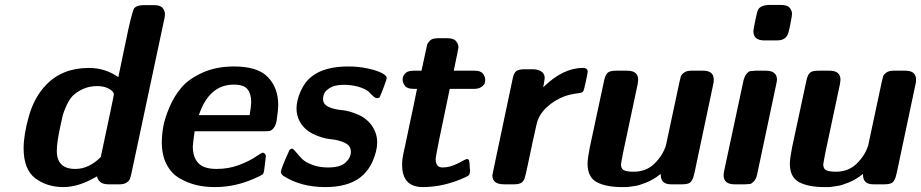

<svg xmlns="http://www.w3.org/2000/svg" viewBox="-20 -743 3713 774"><path d="M75.2 -145Q75.2 -200.2 96.7 -275.6Q118.2 -351.1 165 -399.9Q230 -468.8 337.9 -469.2Q403.8 -469.2 457 -432.1Q469.2 -488.3 485.8 -569.8Q510.7 -692.9 521 -710Q532.2 -722.2 557.1 -722.2H602.1Q627 -722.2 636 -710.2Q645 -698.2 645 -686Q645 -680.2 643.1 -669.9L508.8 -39.1Q505.9 -27.8 503.4 -21Q501 -14.2 490.5 -7.1Q480 0 463.9 0H417Q377.9 0 371.1 -32.2Q299.3 10.7 236.8 11.2Q168.9 11.2 122.1 -24.4Q75.2 -60.1 75.2 -145ZM209 -134.8Q209 -62 283.2 -62Q283.7 -62 284.2 -62Q338.4 -62 386.2 -109.9Q439.5 -358.9 439 -362.8Q439 -374 419.4 -385Q399.9 -396 372.1 -396Q338.9 -396 313 -383.5Q287.1 -371.1 272.9 -356.4Q258.8 -341.8 247.3 -315.9Q235.8 -290 233.4 -279.5Q231 -269 226.1 -247.1Q209 -171.9 209 -134.8Z M632.3 -168.9Q632.3 -197.8 637.9 -231Q643.6 -264.2 662.6 -309.6Q681.6 -355 711.2 -389.9Q740.7 -424.8 796.1 -450Q851.6 -475.1 923.3 -475.1Q1019.5 -475.1 1060.5 -431.6Q1101.6 -388.2 1101.6 -319.8Q1101.6 -300.8 1094.7 -253.9Q1090.8 -235.8 1082.8 -226.3Q1074.7 -216.8 1067.6 -215.3Q1060.5 -213.9 1048.3 -213.9H764.6Q757.8 -167 757.3 -151.9Q757.3 -109.9 779.1 -85.9Q800.8 -62 853.5 -62Q901.4 -62 942.4 -77.4Q983.4 -92.8 1009 -109.9Q1034.7 -127 1038.6 -127.9Q1051.8 -125 1051.8 -112.8Q1051.8 -107.9 1045.4 -60.1Q1043.5 -43.9 1038.1 -39.6Q1032.7 -35.2 1004.4 -22.9Q927.2 11.2 846.7 11.2Q805.7 11.2 770.5 2.7Q735.4 -5.9 702.9 -24.9Q670.4 -43.9 651.4 -80.6Q632.3 -117.2 632.3 -168.9ZM781.7 -278.8H986.3Q992.2 -313 992.7 -331.1Q992.7 -365.2 977.5 -383.5Q962.4 -401.9 922.4 -401.9Q822.8 -401.9 781.7 -278.8Z M1112.3 -48.8Q1112.3 -63 1146.5 -137.2Q1149.4 -142.1 1156.2 -144L1160.2 -143.1Q1164.1 -141.1 1175.3 -127.4Q1186.5 -113.8 1199 -101.3Q1211.4 -88.9 1239.3 -78.4Q1267.1 -67.9 1302.2 -67.9Q1352.1 -67.9 1373.3 -87.9Q1394.5 -107.9 1394.5 -131.8Q1394.5 -155.8 1369.4 -167.5Q1344.2 -179.2 1311.8 -182.1Q1279.3 -185.1 1242.2 -203.1Q1205.1 -221.2 1187.5 -254.9Q1175.3 -278.8 1175.3 -305.2Q1175.3 -337.4 1191.9 -375.2Q1208.5 -413.1 1237.3 -435.1Q1288.1 -475.1 1384.3 -475.1Q1425.3 -475.1 1462.4 -467Q1499.5 -459 1519.3 -448.5Q1539.1 -438 1539.1 -429.2Q1539.1 -424.3 1527.1 -392.1Q1515.1 -359.9 1509.3 -349.1Q1501.5 -347.2 1500.5 -347.2Q1493.7 -347.2 1485.4 -354.5Q1477.1 -361.8 1468.3 -371.3Q1459.5 -380.9 1435.3 -389.9Q1411.1 -398.9 1376.5 -400.9H1358.4Q1327.6 -399.9 1309.6 -388.4Q1291.5 -377 1286.9 -366Q1282.2 -355 1282.2 -344.2Q1282.2 -322.3 1304.7 -312Q1327.1 -301.8 1356.7 -299.3Q1386.2 -296.9 1422.4 -281.5Q1458.5 -266.1 1479.5 -235.8Q1500.5 -205.1 1500.5 -168.9Q1500.5 -135.7 1482.9 -94.5Q1465.3 -53.2 1431.2 -26.9Q1380.4 11.2 1291.5 11.2Q1192.4 11.2 1122.1 -34.2Q1112.3 -42 1112.3 -48.8Z M1601.1 -78.1Q1601.1 -84 1601.1 -87.9Q1601.1 -91.8 1602.1 -98.9Q1603 -106 1604 -112.1Q1605 -118.2 1607.7 -131.1Q1610.4 -144 1613.3 -156.5Q1616.2 -168.9 1621.1 -193.4Q1626 -217.8 1631.1 -241.5Q1636.2 -265.1 1644.8 -305.2Q1653.3 -345.2 1661.1 -384.8H1647Q1621.1 -384.8 1612.1 -397.5Q1603 -410.2 1603 -421.9Q1603 -439.9 1618.2 -451.2Q1627.9 -458 1650.4 -458H1679.2Q1699.2 -553.2 1701.7 -562Q1704.1 -570.8 1716.3 -582Q1726.1 -588.9 1745.1 -588.9H1783.2Q1809.1 -588.9 1818.6 -576.9Q1828.1 -564.9 1828.1 -551.8Q1828.1 -546.9 1809.1 -458H1893.1Q1918 -458 1927 -446Q1936 -434.1 1936 -421.9Q1936 -415 1934.1 -408Q1932.1 -400.9 1921.1 -392.8Q1910.2 -384.8 1892.1 -384.8H1793Q1735.8 -114.7 1736.3 -102.1Q1736.3 -67.9 1764.2 -67.9Q1794.9 -67.9 1827.1 -85Q1859.4 -102.1 1861.3 -102.1Q1869.1 -102.1 1871.1 -95.5Q1873 -88.9 1874 -65.9Q1875 -59.1 1875 -55.2Q1874 -48.3 1874 -46.6Q1874 -44.9 1872.6 -41Q1871.1 -37.1 1867.7 -34.7Q1864.3 -32.2 1856.9 -28.8Q1770 11.2 1684.1 11.2Q1601.1 10.7 1601.1 -78.1Z M1964.8 -36.1Q1964.8 -38.1 1971.2 -67.9L2046.9 -426.8Q2051.8 -450.7 2062.7 -457.3Q2073.7 -463.9 2095.2 -463.9H2127Q2154.8 -463.9 2168.9 -449.2Q2175.8 -439.5 2175.8 -428.2Q2175.8 -423.3 2169.9 -391.1Q2249 -469.2 2330.1 -469.2Q2349.1 -469.2 2349.1 -454.1Q2349.1 -449.2 2341.6 -414.1Q2334 -378.9 2331.1 -375Q2328.1 -370.1 2319.6 -368.7Q2311 -367.2 2293.5 -364.5Q2275.9 -361.8 2258.8 -356Q2216.8 -340.8 2184.3 -310.8Q2151.9 -280.8 2143.1 -242.2Q2127 -171.4 2109.9 -88.9Q2098.6 -34.7 2095.2 -24.9Q2091.8 -15.1 2084 -7.8Q2074.2 0 2052.7 0H2012.2Q1964.8 0 1964.8 -36.1Z M2348.6 -83Q2348.6 -103 2357.4 -147.9L2415.5 -418.9Q2420.4 -440.9 2429.4 -449.5Q2438.5 -458 2462.4 -458H2508.8Q2552.7 -458 2552.7 -420.9Q2552.7 -417 2550.8 -404.8L2491.7 -127Q2483.9 -86.9 2483.4 -80.1Q2483.4 -63 2494.9 -56.9Q2506.3 -50.8 2534.7 -50.8Q2585.4 -50.8 2618.9 -84Q2652.3 -117.2 2664.6 -157.2L2718.8 -411.1Q2722.7 -428.2 2724.6 -435.1Q2726.6 -441.9 2737.1 -450Q2747.6 -458 2766.6 -458H2814.5Q2857.4 -458 2857.4 -421.9Q2857.4 -409.7 2854.5 -399.9L2779.8 -46.9Q2776.9 -33.7 2774.7 -27.3Q2772.5 -21 2767.6 -13.4Q2762.7 -5.9 2753.7 -2.9Q2744.6 0 2730.5 0H2684.6Q2643.6 0 2643.6 -38.6Q2643.6 -40.5 2643.6 -42Q2628.4 -29.8 2613.5 -21Q2598.6 -12.2 2584 -6.6Q2569.3 -1 2558.8 2.4Q2548.3 5.9 2535.4 7.3Q2522.5 8.8 2517.1 10Q2511.7 11.2 2500.5 11.2H2488.8Q2422.9 11.2 2385.7 -8.8Q2348.6 -28.8 2348.6 -83Z M2897 -37.1Q2897 -42 2899.9 -57.1L2977.1 -418Q2981.9 -437 2990 -446Q2998 -455.1 3003.7 -456.1Q3009.3 -457 3024.9 -458H3066.9Q3111.8 -458 3112.3 -421.9Q3112.3 -418 3110.6 -410.4Q3108.9 -402.8 3108.9 -401.9L3032.2 -40Q3028.3 -21 3018.8 -11.5Q3009.3 -2 3004.2 -1.5Q2999 -1 2984.9 0H2940.9Q2897 0 2897 -37.1ZM3017.1 -617.2Q3017.1 -624 3024.7 -660.4Q3032.2 -696.8 3036.1 -704.1Q3045.9 -721.2 3077.1 -723.1H3127.9Q3154.8 -723.1 3163.8 -711.2Q3172.9 -699.2 3172.9 -687Q3172.9 -680.2 3165.5 -642.6Q3158.2 -605 3151.9 -597.2Q3139.6 -580.1 3113.3 -580.1H3061Q3017.1 -580.1 3017.1 -617.2Z M3164.1 -83Q3164.1 -103 3172.9 -147.9L3231 -418.9Q3235.8 -440.9 3244.9 -449.5Q3253.9 -458 3277.8 -458H3324.2Q3368.2 -458 3368.2 -420.9Q3368.2 -417 3366.2 -404.8L3307.1 -127Q3299.3 -86.9 3298.8 -80.1Q3298.8 -63 3310.3 -56.9Q3321.8 -50.8 3350.1 -50.8Q3400.9 -50.8 3434.3 -84Q3467.8 -117.2 3480 -157.2L3534.2 -411.1Q3538.1 -428.2 3540 -435.1Q3542 -441.9 3552.5 -450Q3563 -458 3582 -458H3629.9Q3672.9 -458 3672.9 -421.9Q3672.9 -409.7 3669.9 -399.9L3595.2 -46.9Q3592.3 -33.7 3590.1 -27.3Q3587.9 -21 3583 -13.4Q3578.1 -5.9 3569.1 -2.9Q3560.1 0 3545.9 0H3500Q3459 0 3459 -38.6Q3459 -40.5 3459 -42Q3443.8 -29.8 3429 -21Q3414.1 -12.2 3399.4 -6.6Q3384.8 -1 3374.3 2.4Q3363.8 5.9 3350.8 7.3Q3337.9 8.8 3332.5 10Q3327.1 11.2 3315.9 11.2H3304.2Q3238.3 11.2 3201.2 -8.8Q3164.1 -28.8 3164.1 -83Z"/></svg>

Font: CMU Sans Serif
Style: BoldOblique
Weight: 700
Italic angle: -12°
Version: Version 0.7.0